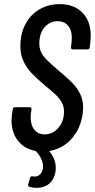

<svg xmlns="http://www.w3.org/2000/svg" viewBox="-20 -728 461 933"><path d="M224 5Q218 6 222 10Q251 46 251 88Q251 107 245 125Q234 157 210.5 171Q187 185 158 185Q140 185 123 180Q115 177 117 168L126 136Q129 127 139 129Q142 130 149 130Q161 130 171.5 122Q182 114 187 98Q189 92 189 81Q189 44 155 7Q155 5 151 5Q98 -5 67 -44.5Q36 -84 36 -144Q36 -153 38 -171L42 -197Q42 -201 45 -204Q48 -207 53 -207H124Q129 -207 131.5 -204Q134 -201 133 -197L130 -176Q129 -170 129 -158Q129 -119 147.5 -97Q166 -75 197 -75Q236 -75 263.5 -106.5Q291 -138 291 -186Q291 -210 280.5 -229.5Q270 -249 253 -265.5Q236 -282 198 -313Q157 -348 134 -372Q111 -396 95 -428.5Q79 -461 79 -503Q79 -565 104 -611.5Q129 -658 172.5 -683Q216 -708 270 -708Q340 -708 380.5 -666.5Q421 -625 421 -554Q421 -545 419 -523L416 -498Q414 -488 405 -488H333Q329 -488 326.5 -491Q324 -494 325 -498L328 -525Q329 -532 329 -545Q329 -582 310.5 -603.5Q292 -625 260 -625Q222 -625 196.5 -595.5Q171 -566 171 -515Q171 -483 189.5 -458Q208 -433 258 -391Q306 -351 331 -325.5Q356 -300 370 -270.5Q384 -241 384 -204Q384 -197 382 -177Q372 -104 329.5 -55.5Q287 -7 224 5Z"/></svg>

Font: Barlow Condensed Medium
Style: Italic
Weight: 500
Width: 3
Italic angle: -7°
Designer: Jeremy Tribby
Foundry: Tribby Type
Version: Version 1.408